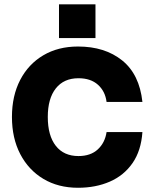

<svg xmlns="http://www.w3.org/2000/svg" viewBox="-20 -880 730 908"><path d="M259 -859.5H431.5V-700H259ZM36.5 -327Q36.5 -427 75.5 -502Q114.5 -577 184.8 -618.5Q255 -660 349 -660Q476 -660 557.8 -594.2Q639.5 -528.5 653.5 -398H484Q477.5 -448.5 443.2 -479.2Q409 -510 351 -510Q282 -510 244 -462Q206 -414 206 -327Q206 -238.5 244 -190.2Q282 -142 351 -142Q408.5 -142 442.5 -173.5Q476.5 -205 484 -255.5H653.5Q647.5 -167.5 606.8 -108.8Q566 -50 499.2 -21Q432.5 8 349 8Q255.5 8 185.2 -34Q115 -76 75.8 -151.2Q36.5 -226.5 36.5 -327Z"/></svg>

Font: Overused Grotesk ExtraBold
Style: Regular
Weight: 800
Version: Version 0.004